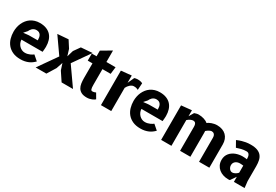

<svg xmlns="http://www.w3.org/2000/svg" viewBox="47 -1678 3780 2633"><g transform="rotate(30 1937.5 -362.0)"><path d="M501 -79Q482.5 -60 461 -44Q439.5 -28 413.5 -16.5Q387.5 -5 356.5 1.5Q325.5 8 288 8Q216 8 165 -15.5Q114 -39 81.8 -78.2Q49.5 -117.5 34.8 -168.5Q20 -219.5 20 -275Q20 -310.5 27 -345.2Q34 -380 48.2 -411.2Q62.5 -442.5 83.8 -469.5Q105 -496.5 133.5 -516Q162 -535.5 197.8 -546.8Q233.5 -558 276.5 -558Q336.5 -558 380.5 -540.2Q424.5 -522.5 453 -490.8Q481.5 -459 495.5 -414.5Q509.5 -370 509.5 -316Q509.5 -302.5 507.8 -280.5Q506 -258.5 503.5 -233H168.5Q169.5 -206 180 -181.8Q190.5 -157.5 207.8 -139.5Q225 -121.5 248 -110.8Q271 -100 298 -100Q320 -100 339.8 -105Q359.5 -110 375.8 -117.2Q392 -124.5 404.5 -132.2Q417 -140 424 -146ZM367.5 -336Q367.5 -359 364 -379.5Q360.5 -400 351 -415.8Q341.5 -431.5 325.2 -440.8Q309 -450 283.5 -450Q262 -450 245.8 -442.5Q229.5 -435 217.8 -423.8Q206 -412.5 198.5 -400Q191 -387.5 187 -378L141.5 -326.5L228 -335.5Z M848.5 -136 815.5 -237 781.5 -136 697.5 0H528L733.5 -292.5L555.5 -546.5L726.5 -560L797 -450L828 -349.5L858 -450L927.5 -548L1105.5 -562L915.5 -290.5L1119.5 0H939Z M1333 -194Q1333 -168.5 1334.5 -151.2Q1336 -134 1339.8 -123.5Q1343.5 -113 1349.5 -108.5Q1355.5 -104 1364.5 -104Q1375 -104 1384.5 -106Q1394 -108 1401.5 -110.5Q1410.5 -113.5 1418 -117.5L1465.5 -36Q1459.5 -30 1447.2 -22.2Q1435 -14.5 1418.5 -7.8Q1402 -1 1381.8 3.5Q1361.5 8 1340 8Q1286 8 1253.5 -9Q1221 -26 1203.5 -55Q1186 -84 1180.5 -122.8Q1175 -161.5 1175 -205V-438H1100V-550H1175V-639.5L1331 -731.5V-550H1476L1462.5 -438H1333Z M1894.5 -433.5Q1884.5 -438.5 1876.5 -441.8Q1868.5 -445 1860.5 -447Q1852.5 -449 1843.8 -449.5Q1835 -450 1823.5 -450Q1809.5 -450 1795.2 -443.2Q1781 -436.5 1767.8 -425Q1754.5 -413.5 1743.5 -398.8Q1732.5 -384 1725 -368V0H1562V-546.5L1725 -563V-447.5L1772 -550Q1780 -553 1794.8 -555.8Q1809.5 -558.5 1822.5 -558.5Q1850 -558.5 1867.8 -554.2Q1885.5 -550 1901.5 -542Z M2401 -79Q2382.5 -60 2361 -44Q2339.5 -28 2313.5 -16.5Q2287.5 -5 2256.5 1.5Q2225.5 8 2188 8Q2116 8 2065 -15.5Q2014 -39 1981.8 -78.2Q1949.5 -117.5 1934.8 -168.5Q1920 -219.5 1920 -275Q1920 -310.5 1927 -345.2Q1934 -380 1948.2 -411.2Q1962.5 -442.5 1983.8 -469.5Q2005 -496.5 2033.5 -516Q2062 -535.5 2097.8 -546.8Q2133.5 -558 2176.5 -558Q2236.5 -558 2280.5 -540.2Q2324.5 -522.5 2353 -490.8Q2381.5 -459 2395.5 -414.5Q2409.5 -370 2409.5 -316Q2409.5 -302.5 2407.8 -280.5Q2406 -258.5 2403.5 -233H2068.5Q2069.5 -206 2080 -181.8Q2090.5 -157.5 2107.8 -139.5Q2125 -121.5 2148 -110.8Q2171 -100 2198 -100Q2220 -100 2239.8 -105Q2259.5 -110 2275.8 -117.2Q2292 -124.5 2304.5 -132.2Q2317 -140 2324 -146ZM2267.5 -336Q2267.5 -359 2264 -379.5Q2260.5 -400 2251 -415.8Q2241.5 -431.5 2225.2 -440.8Q2209 -450 2183.5 -450Q2162 -450 2145.8 -442.5Q2129.5 -435 2117.8 -423.8Q2106 -412.5 2098.5 -400Q2091 -387.5 2087 -378L2041.5 -326.5L2128 -335.5Z M2678 0H2515V-546.5L2678 -563V-468.5L2723 -544Q2739 -549.5 2755.8 -554Q2772.5 -558.5 2790 -558.5Q2811.5 -558.5 2833.2 -555Q2855 -551.5 2874.2 -545.5Q2893.5 -539.5 2909.8 -530.8Q2926 -522 2936.5 -511.5Q2948 -519.5 2963.2 -528Q2978.5 -536.5 2997.2 -543.2Q3016 -550 3037.5 -554.2Q3059 -558.5 3083 -558.5Q3128.5 -558.5 3164.8 -545Q3201 -531.5 3226.2 -506.8Q3251.5 -482 3265 -446.8Q3278.5 -411.5 3278.5 -368V0H3115.5V-378.5Q3115.5 -399 3110.5 -412.8Q3105.5 -426.5 3097.2 -434.8Q3089 -443 3078.8 -446.5Q3068.5 -450 3057.5 -450Q3050.5 -450 3041 -446.8Q3031.5 -443.5 3020.5 -437.8Q3009.5 -432 2998 -424.2Q2986.5 -416.5 2976.5 -407Q2977.5 -395 2977.8 -386.2Q2978 -377.5 2978 -363.5V0H2815V-378.5Q2815 -399 2811.2 -412.8Q2807.5 -426.5 2801 -434.8Q2794.5 -443 2785.2 -446.5Q2776 -450 2765 -450Q2756.5 -450 2745.8 -447Q2735 -444 2723.5 -438.8Q2712 -433.5 2700.2 -425.5Q2688.5 -417.5 2678 -408Z M3836.5 0H3667V-81L3607 6Q3603 7 3597.5 7.8Q3592 8.5 3581.5 8.5Q3538.5 8.5 3500 -3.8Q3461.5 -16 3432.5 -39.8Q3403.5 -63.5 3386.2 -98.5Q3369 -133.5 3369 -179Q3369 -211 3378.5 -237Q3388 -263 3404.8 -283.5Q3421.5 -304 3443.5 -319Q3465.5 -334 3490.8 -343.8Q3516 -353.5 3542.8 -358.2Q3569.5 -363 3595 -363Q3617.5 -363 3635.2 -361.5Q3653 -360 3666.5 -357.5Q3666 -377.5 3663.5 -394.2Q3661 -411 3654.5 -423.5Q3648 -436 3637 -443Q3626 -450 3609 -450Q3566.5 -450 3527.5 -440.2Q3488.5 -430.5 3457 -419L3405 -511.5Q3444 -529 3481.5 -539.5Q3505.5 -546.5 3538.2 -552.5Q3571 -558.5 3613.5 -558.5Q3678.5 -558.5 3719.8 -542.8Q3761 -527 3784.2 -498.2Q3807.5 -469.5 3816.2 -429.2Q3825 -389 3825 -340.5V-102.5ZM3667 -257.5Q3655 -259 3640.8 -260.2Q3626.5 -261.5 3613.5 -261.5Q3595.5 -261.5 3578.2 -256.5Q3561 -251.5 3547.5 -241.5Q3534 -231.5 3525.5 -216Q3517 -200.5 3517 -179.5Q3517 -162.5 3522.5 -148Q3528 -133.5 3537 -122.8Q3546 -112 3557.2 -106Q3568.5 -100 3580 -100Q3594.5 -100 3607.8 -104.5Q3621 -109 3632.2 -115.8Q3643.5 -122.5 3652.2 -130.5Q3661 -138.5 3667 -145Z"/></g></svg>

Font: B612
Style: Bold
Weight: 700
Designer: Nicolas Chauveau, Thomas Paillot, Jonathan Favre-Lamarine, Jean-Luc Vinot
Foundry: AIRBUS
Version: Version 1.008